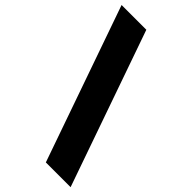

<svg xmlns="http://www.w3.org/2000/svg" viewBox="-334 -920 1097 1097"><g transform="rotate(45 215.0 -371.0)"><path d="M280 100 -50 -842H150L480 100Z"/></g></svg>

Font: Montserrat Alternates Black
Style: Regular
Weight: 900
Designer: Julieta Ulanovsky
Foundry: Julieta Ulanovsky
Version: Version 7.200